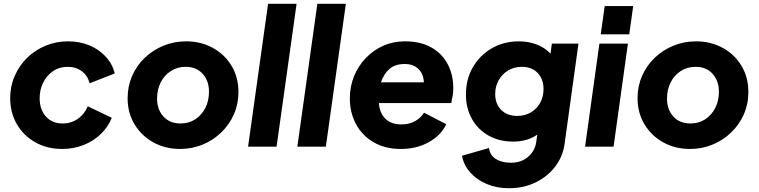

<svg xmlns="http://www.w3.org/2000/svg" viewBox="-20 -777 4018 1017"><path d="M309 12Q230 12 167.5 -23Q105 -58 69.5 -119Q34 -180 34 -257Q34 -320 58 -375Q82 -430 124 -471Q166 -512 221.5 -535Q277 -558 341 -558Q403 -558 454 -536.5Q505 -515 540 -477Q575 -439 588 -388L455 -336Q444 -377 413 -400Q382 -423 339 -423Q294 -423 260.5 -400Q227 -377 208.5 -339Q190 -301 190 -257Q190 -197 223 -160Q256 -123 311 -123Q358 -123 393 -148Q428 -173 445 -214L572 -153Q553 -105 514.5 -67.5Q476 -30 423 -9Q370 12 309 12Z M934 12Q856 12 793 -22.5Q730 -57 693 -118Q656 -179 656 -257Q656 -320 680 -375Q704 -430 747 -471Q790 -512 846 -535Q902 -558 966 -558Q1044 -558 1107 -523.5Q1170 -489 1206.5 -428.5Q1243 -368 1243 -289Q1243 -226 1219 -171.5Q1195 -117 1152 -75.5Q1109 -34 1053 -11Q997 12 934 12ZM936 -123Q981 -123 1015 -145.5Q1049 -168 1068 -206Q1087 -244 1087 -291Q1087 -349 1053.5 -386Q1020 -423 964 -423Q919 -423 884.5 -400.5Q850 -378 831 -340Q812 -302 812 -255Q812 -197 845.5 -160Q879 -123 936 -123Z M1294 0 1400 -757H1551L1445 0Z M1555 0 1661 -757H1812L1706 0Z M2103 12Q2020 12 1959 -23.5Q1898 -59 1865.5 -120Q1833 -181 1833 -255Q1833 -318 1855 -372.5Q1877 -427 1917 -469Q1957 -511 2010 -534.5Q2063 -558 2125 -558Q2208 -558 2265 -525.5Q2322 -493 2351.5 -437Q2381 -381 2381 -310Q2381 -291 2378 -272Q2375 -253 2370 -231H1987Q1991 -177 2022 -147.5Q2053 -118 2106 -118Q2147 -118 2178 -135Q2209 -152 2226 -180L2344 -119Q2315 -59 2250.5 -23.5Q2186 12 2103 12ZM2124 -438Q2072 -438 2042 -411Q2012 -384 1998 -341H2225Q2224 -384 2197 -411Q2170 -438 2124 -438Z M2675 220Q2612 220 2559 198Q2506 176 2471.5 137.5Q2437 99 2427 48L2570 7Q2575 45 2606.5 65Q2638 85 2686 85Q2741 85 2777 54Q2813 23 2820 -23L2826 -64Q2774 -27 2698 -27Q2624 -27 2567.5 -59Q2511 -91 2479.5 -147.5Q2448 -204 2448 -276Q2448 -358 2485 -421.5Q2522 -485 2585.5 -521.5Q2649 -558 2728 -558Q2779 -558 2822.5 -541.5Q2866 -525 2896 -493L2903 -546H3044L2971 -18Q2962 51 2921.5 104.5Q2881 158 2817.5 189Q2754 220 2675 220ZM2720 -163Q2762 -163 2793.5 -182.5Q2825 -202 2842 -234Q2859 -266 2859 -305Q2859 -358 2828 -390.5Q2797 -423 2744 -423Q2704 -423 2672 -404Q2640 -385 2621.5 -352.5Q2603 -320 2603 -279Q2603 -227 2634.5 -195Q2666 -163 2720 -163Z M3162 -595 3183 -745H3334L3313 -595ZM3079 0 3155 -546H3306L3230 0Z M3635 12Q3557 12 3494 -22.5Q3431 -57 3394 -118Q3357 -179 3357 -257Q3357 -320 3381 -375Q3405 -430 3448 -471Q3491 -512 3547 -535Q3603 -558 3667 -558Q3745 -558 3808 -523.5Q3871 -489 3907.5 -428.5Q3944 -368 3944 -289Q3944 -226 3920 -171.5Q3896 -117 3853 -75.5Q3810 -34 3754 -11Q3698 12 3635 12ZM3637 -123Q3682 -123 3716 -145.5Q3750 -168 3769 -206Q3788 -244 3788 -291Q3788 -349 3754.5 -386Q3721 -423 3665 -423Q3620 -423 3585.5 -400.5Q3551 -378 3532 -340Q3513 -302 3513 -255Q3513 -197 3546.5 -160Q3580 -123 3637 -123Z"/></svg>

Font: Plus Jakarta Sans ExtraBold
Style: Italic
Weight: 800
Italic angle: -8°
Designer: Gumpita Rahayu
Foundry: Tokotype
Version: Version 2.071; ttfautohint (v1.8.4.7-5d5b);gftools[0.9.29]